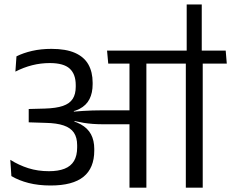

<svg xmlns="http://www.w3.org/2000/svg" viewBox="-20 -866 1066 886"><path d="M915.5 0V-593.5H837.5V0ZM1026.5 -572.5 1021.5 -632.5H725.5L732 -572.5ZM841.5 -845.5V-622H911V-845.5ZM766.5 -572.5 761.5 -632.5H474L479.5 -572.5ZM577.5 0H655.5V-595H577.5ZM27.5 -128.5 32.5 -53.5Q67 -33 112.2 -21.5Q157.5 -10 213.5 -10Q315.5 -10 365.2 -50.2Q415 -90.5 415 -171V-179Q415 -217.5 400 -246Q385 -274.5 352.2 -292.5Q319.5 -310.5 266 -318L265 -344.5Q315 -347 346.8 -363.5Q378.5 -380 393 -408.8Q407.5 -437.5 407.5 -477.5V-484.5Q407.5 -533.5 387.8 -568.5Q368 -603.5 326 -622Q284 -640.5 217.5 -640.5Q169 -640.5 128.5 -631.2Q88 -622 56 -606L51 -535.5Q89 -555 128.5 -565Q168 -575 209.5 -575Q274 -575 301.8 -549.2Q329.5 -523.5 329.5 -473.5V-465.5Q329.5 -431.5 315.5 -409.8Q301.5 -388 270.2 -377.2Q239 -366.5 186.5 -365L112.5 -363V-301.5L191 -299Q242 -298 274 -287Q306 -276 321 -253.8Q336 -231.5 336 -196V-185.5Q336 -147.5 321.5 -123.2Q307 -99 278 -87.5Q249 -76 206 -76Q154.5 -76 111 -89.8Q67.5 -103.5 27.5 -128.5ZM260 -351V-311L322 -298.5L324 -307.5Q346 -302.5 365.8 -299.2Q385.5 -296 408.2 -294.2Q431 -292.5 461.5 -292.5H606V-357H460Q429 -357 406.5 -356.2Q384 -355.5 364 -354.2Q344 -353 321 -351L320 -358Z"/></svg>

Font: Anek Devanagari
Style: Regular
Weight: 400
Designer: Kailash Malviya (Devanagari) & Yesha Goshar (Latin)
Foundry: Ek Type
Version: Version 1.003